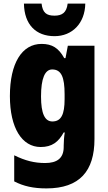

<svg xmlns="http://www.w3.org/2000/svg" viewBox="-20 -807 600 1067"><path d="M454 -787H356C350 -736 324 -720 283 -720C237 -720 217 -737 211 -787H113C115 -670 180 -606 283 -606C381 -606 452 -677 454 -787ZM211 -563C102 -563 35 -456 35 -273C35 -96 102 10 206 10C269 10 305 -18 334 -71H340C336 -49 334 -17 334 3V10C334 73 296 99 231 99C171 99 120 86 59 56V201C111 228 166 240 238 240C423 240 505 143 505 -34V-553H357L344 -484H337C306 -540 270 -563 211 -563ZM270 -421C321 -421 339 -378 339 -283V-256C339 -171 320 -132 271 -132C229 -132 208 -176 208 -271C208 -372 230 -421 270 -421Z"/></svg>

Font: Noto Sans Condensed Black
Style: Regular
Weight: 900
Width: 3
Designer: Monotype Design Team
Foundry: Monotype Imaging Inc.
Version: Version 2.013